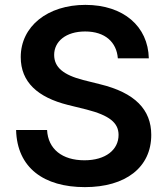

<svg xmlns="http://www.w3.org/2000/svg" viewBox="-20 -757 686 787"><path d="M328 10C495 10 600 -71 600 -204C600 -307 534 -377 389 -412L321 -429C240 -450 202 -481 202 -532C202 -587 250 -628 329 -628C411 -628 458 -584 463 -518H590C587 -649 486 -737 330 -737C175 -737 65 -649 65 -523C65 -420 135 -358 258 -327L335 -308C428 -284 466 -254 466 -204C466 -143 413 -100 326 -100C235 -100 177 -146 173 -224H46C50 -69 160 10 328 10Z"/></svg>

Font: Wafeq Semi Bold
Style: Regular
Weight: 600
Designer: Rasmus Andersson & Azza Alameddine
Foundry: Google & TypeTogether
Version: Version 3.000;January 28, 2025;FontCreator 15.0.0.3014 64-bi